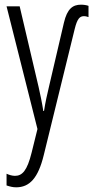

<svg xmlns="http://www.w3.org/2000/svg" viewBox="-20 -559 398 820"><path d="M326 -539C291 -539 267 -522 253 -462L189 -188C181 -154 174 -124 168 -85H165C160 -118 152 -156 145 -187L64 -532H8L140 -8L115 93C96 170 75 192 44 192C32 192 19 188 8 183V233C23 238 35 241 49 241C106 241 143 202 167 103L299 -435C310 -480 321 -490 339 -490C344 -490 350 -489 358 -486V-534C350 -537 338 -539 326 -539Z"/></svg>

Font: Noto Sans Display Condensed Light
Style: Regular
Weight: 300
Width: 3
Designer: Monotype Design Team
Foundry: Monotype Imaging Inc.
Version: Version 1.900